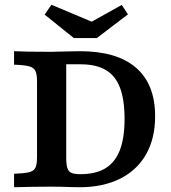

<svg xmlns="http://www.w3.org/2000/svg" viewBox="-20 -786 717 806"><path d="M135.4 -125.8V-445.2Q135.4 -475 128.4 -488.7Q121.4 -502.4 101.9 -507.7Q82.4 -512.9 39 -514.5V-571Q89.4 -568.5 194.4 -568.5Q227.7 -569 268.1 -570.2L316.5 -571Q471 -571 551.1 -501.6Q631.2 -432.3 631.2 -298Q631.2 -205.3 593.3 -138.3Q555.4 -71.4 483.8 -35.7Q412.2 0 313.3 0Q291.8 -0.4 274.6 -0.8Q232.7 -2.4 195.7 -2.4Q118.8 -2.4 39 0V-56.5Q82.8 -58.1 102.3 -63.1Q121.9 -68.1 128.6 -81.8Q135.4 -95.5 135.4 -125.8ZM502.9 -286.4Q502.9 -367.4 483.8 -417.7Q464.7 -468.1 424.1 -492.1Q383.5 -516.1 318.2 -516.1H258V-124.2Q258 -94.8 262.9 -80.3Q267.7 -65.8 280 -60.3Q292.2 -54.8 317.4 -54.8Q381.5 -54.8 422.3 -79.4Q463.1 -104 483 -155.2Q502.9 -206.5 502.9 -286.4ZM517.2 -725.8 386.6 -626.3H289.9L167.5 -724.6L195.8 -766.1L396.2 -681.8L333.5 -677.5L491.1 -765.3Z"/></svg>

Font: Playfair Micro SmCond SmLight
Style: Regular
Weight: 360
Width: 4
Designer: Claus Eggers Sørensen
Foundry: Claus Eggers Sørensen
Version: Version 2.100;Glyphs 3.2 (3219)